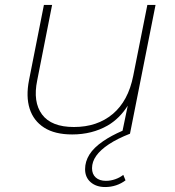

<svg xmlns="http://www.w3.org/2000/svg" viewBox="-20 -539 706 774"><path d="M271 3Q201 3 158 -24.5Q115 -52 99.5 -101Q84 -150 97 -216L157 -519H190L130 -215Q112 -128 149.5 -77.5Q187 -27 278 -27Q372 -27 434.5 -79.5Q497 -132 517 -233L574 -519H607L504 0Q453 20 419 42.5Q385 65 368 89Q351 113 351 139Q351 163 366 176.5Q381 190 407 190Q426 190 444.5 183.5Q463 177 477 166L486 188Q469 201 448 208Q427 215 404 215Q368 215 345.5 195.5Q323 176 323 143Q323 112 340.5 84Q358 56 396 30Q428 8 474 -12L495 -113Q462 -61 414 -33Q351 3 271 3Z"/></svg>

Font: Montserrat Thin ExtraLight
Style: Italic
Weight: 250
Italic angle: -11.3°
Version: Version 9.000